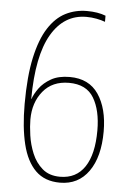

<svg xmlns="http://www.w3.org/2000/svg" viewBox="-53 -762 553 814"><g transform="rotate(5 223.5 -354.5)"><path d="M55 -306Q55 -424 72.5 -504Q90 -584 121 -632Q152 -680 193.5 -701Q235 -722 284 -722Q331 -722 364 -709V-683Q348 -689 327 -693Q306 -697 284 -697Q189 -697 135.5 -605.5Q82 -514 81 -330H82Q89 -351 107 -376Q125 -401 156.5 -419Q188 -437 236 -437Q318 -437 358.5 -377Q399 -317 399 -219Q399 -111 355 -49Q311 13 233 13Q168 13 129 -25.5Q90 -64 72.5 -135.5Q55 -207 55 -306ZM231 -12Q300 -12 336 -66Q372 -120 372 -221Q372 -307 340.5 -359.5Q309 -412 235 -412Q164 -412 124.5 -363.5Q85 -315 85 -243Q85 -215 90.5 -176Q96 -137 111.5 -99.5Q127 -62 156 -37Q185 -12 231 -12Z"/></g></svg>

Font: Noto Sans Khmer Condensed Thin
Style: Regular
Weight: 100
Width: 3
Designer: Danh Hong and the Monotype Design Team
Foundry: Monotype Imaging Inc.
Version: Version 2.004; ttfautohint (v1.8.4.7-5d5b)